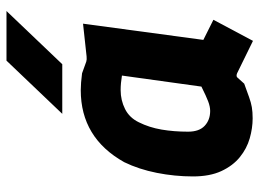

<svg xmlns="http://www.w3.org/2000/svg" viewBox="-124 -666 800 592"><g transform="rotate(-90 276.0 -370.0)"><path d="M207 9Q177 9 145.5 0Q114 -9 87.5 -30.5Q61 -52 44.5 -87.5Q28 -123 28 -175Q28 -231 39 -286.5Q50 -342 72 -387Q147 -521 294 -521Q315 -521 346 -517L382 -504Q388 -502 398 -503L499 -514L449 -143L511 -112L446 10L346 -39Q336 -43 332 -37L314 -17Q289 -8 272.5 -2Q256 4 241.5 6.5Q227 9 207 9ZM230 -122Q243 -122 259 -128Q275 -134 305 -149L339 -394Q315 -398 294 -398Q263 -398 236 -384.5Q209 -371 195 -342Q179 -310 172.5 -272Q166 -234 166 -190Q166 -156 184 -139Q202 -122 230 -122ZM221 -578 385 -750H538L374 -578Z"/></g></svg>

Font: Finlandica
Style: Bold Italic
Weight: 700
Italic angle: -8°
Designer: Niklas Ekholm, Juho Hiilivirta, Jaakko Suomalainen
Foundry: Helsinki Type Studio
Version: Version 1.064; ttfautohint (v1.8.4.7-5d5b)